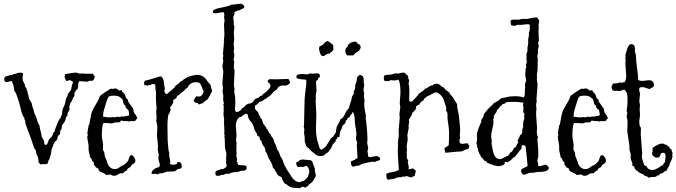

<svg xmlns="http://www.w3.org/2000/svg" viewBox="-20 -938 3642 1034"><path d="M43 -502 17.6 -496.1Q10.7 -496.1 7.8 -497.1Q2.9 -503.9 2.9 -511.2Q2.9 -518.6 6.3 -522.5Q9.8 -526.4 14.6 -527.8Q19.5 -529.3 24.9 -530.3Q30.3 -531.2 33.2 -533.2H39.1Q46.9 -533.2 52.7 -539.1H56.6Q60.5 -539.1 69.8 -543Q79.1 -546.9 88.9 -546.9Q98.6 -546.9 104.5 -543Q101.6 -522.5 101.6 -514.2Q101.6 -505.9 105 -500Q108.4 -494.1 111.3 -487.8Q114.3 -481.4 114.3 -477.5Q114.3 -473.6 115.7 -471.2Q117.2 -468.8 120.6 -464.4Q124 -460 124 -456.1Q124 -452.1 126 -448.2Q127.9 -444.3 128.4 -445.8Q128.9 -447.3 128.9 -441.4Q128.9 -433.6 132.8 -425.8L134.8 -412.1Q136.7 -404.3 142.6 -395.5Q148.4 -386.7 150.4 -382.8Q152.3 -378.9 151.9 -376Q151.4 -373 152.8 -369.1Q154.3 -365.2 156.2 -359.4Q158.2 -353.5 160.2 -348.1Q162.1 -342.8 163.6 -334.5Q165 -326.2 168.5 -320.8Q171.9 -315.4 175.3 -306.6Q178.7 -297.9 181.6 -285.2Q184.6 -272.5 193.4 -260.7Q193.4 -250 196.8 -239.3Q200.2 -228.5 202.1 -217.8L204.1 -203.1Q212.9 -184.6 215.8 -183.6Q217.8 -177.7 218.3 -167.5Q218.8 -157.2 229.5 -157.2Q231.4 -157.2 231.4 -159.2Q231.4 -161.1 231.4 -163.1Q236.3 -163.1 237.8 -169.9Q239.3 -176.8 241.7 -182.6Q244.1 -188.5 250.5 -193.8Q256.8 -199.2 260.7 -205.6Q264.6 -211.9 265.6 -218.3Q266.6 -224.6 273.4 -227.5V-230.5Q273.4 -234.4 285.2 -263.7Q297.9 -294.9 301.8 -298.8Q308.6 -302.7 307.6 -306.6Q306.6 -310.5 310.5 -314.9Q314.5 -319.3 314.9 -331.5Q315.4 -343.8 317.9 -351.1Q320.3 -358.4 324.2 -364.3Q330.1 -375 332.5 -392.1Q335 -409.2 340.8 -416Q346.7 -422.9 343.8 -430.7Q347.7 -431.6 348.6 -435.5Q349.6 -439.5 356.4 -445.8Q363.3 -452.1 365.2 -467.3Q367.2 -482.4 373 -493.2Q373 -499 368.2 -500.5Q363.3 -502 360.8 -504.4Q358.4 -506.8 356.4 -506.8L339.8 -502H336.9Q328.1 -515.6 328.1 -524.4Q328.1 -533.2 331.1 -539.1Q344.7 -541 361.3 -543.9Q377.9 -546.9 391.6 -546.9L411.1 -541L418.9 -543Q420.9 -543 420.9 -542Q420.9 -541 422.9 -541Q424.8 -541 424.8 -542Q424.8 -543 426.8 -543L437.5 -541H481.4Q482.4 -534.2 486.3 -532.2Q490.2 -530.3 490.2 -523.4Q490.2 -516.6 484.4 -509.3Q478.5 -502 470.7 -502L464.8 -503.9Q461.9 -503.9 457.5 -501Q453.1 -498 445.3 -498L411.1 -501H408.2Q400.4 -493.2 401.4 -482.9Q402.3 -472.7 399.9 -467.3Q397.5 -461.9 398.4 -460.4Q399.4 -459 394 -455.6Q388.7 -452.1 387.2 -449.7Q385.7 -447.3 386.2 -446.8Q386.7 -446.3 386.7 -444.3V-443.4L382.8 -441.4Q380.9 -435.5 380.9 -431.6V-421.9Q374 -413.1 370.1 -401.9Q366.2 -390.6 358.4 -382.8Q358.4 -377 352.5 -362.3Q354.5 -356.4 354.5 -349.6Q354.5 -342.8 348.1 -335.9Q341.8 -329.1 343.8 -316.4Q335.9 -309.6 334 -299.8Q332 -290 328.6 -283.7Q325.2 -277.3 320.8 -272.5Q316.4 -267.6 314.5 -262.2Q312.5 -256.8 312.5 -251.5Q312.5 -246.1 310.5 -241.2L305.7 -236.3Q303.7 -231.4 303.7 -226.6V-215.8Q290 -206.1 290 -199.2Q290 -192.4 287.6 -187Q285.2 -181.6 278.8 -177.7Q272.5 -173.8 272.5 -166Q265.6 -159.2 266.1 -155.8Q266.6 -152.3 265.1 -149.9Q263.7 -147.5 259.8 -139.6Q256.8 -128.9 255.9 -119.6Q254.9 -110.4 252.4 -102.1Q250 -93.8 248.5 -90.3Q247.1 -86.9 247.1 -81.1L246.1 -80.1L243.2 -78.1Q240.2 -73.2 239.7 -67.4Q239.3 -61.5 235.4 -56.6Q226.6 -52.7 216.3 -53.7Q206.1 -54.7 197.3 -52.7Q193.4 -58.6 187.5 -63.5V-68.4Q187.5 -85 180.7 -99.1Q173.8 -113.3 171.9 -129.9Q169.9 -135.7 167 -136.7Q164.1 -137.7 157.2 -161.1Q150.4 -184.6 131.8 -231.4Q113.3 -278.3 116.2 -283.2V-287.1Q116.2 -289.1 112.3 -291Q111.3 -294.9 111.8 -297.9Q112.3 -300.8 110.4 -304.7Q100.6 -312.5 91.8 -351.1Q83 -389.6 80.1 -395.5Q77.1 -401.4 71.8 -419.9Q66.4 -438.5 55.7 -451.2Q56.6 -453.1 56.6 -457Q56.6 -460.9 51.8 -480.5Q45.9 -496.1 43 -502Z M669.9 -391.6 698.2 -351.6V-349.6Q698.2 -335 706.5 -325.2Q714.8 -315.4 719.7 -301.8Q716.8 -297.9 713.9 -294.9Q710.9 -292 709 -287.1Q702.1 -285.2 699.2 -285.2L683.6 -286.1Q677.7 -286.1 673.8 -283.2Q668.9 -286.1 662.1 -286.1H650.4Q640.6 -286.1 633.8 -289.1Q629.9 -288.1 627.9 -283.2Q626 -278.3 614.3 -278.8Q602.5 -279.3 597.2 -277.8Q591.8 -276.4 588.9 -274.9Q585.9 -273.4 580.1 -273.4L560.5 -275.4H537.1Q528.3 -261.7 528.3 -203.1L535.2 -160.2L534.2 -139.6Q534.2 -128.9 536.1 -127Q543 -118.2 543 -107.9Q543 -97.7 548.3 -86.9Q553.7 -76.2 555.2 -69.8Q556.6 -63.5 560.5 -53.7Q564.5 -43.9 574.7 -35.6Q585 -27.3 598.1 -27.3Q611.3 -27.3 620.6 -34.7Q629.9 -42 635.3 -44.9Q640.6 -47.9 641.6 -47.4Q642.6 -46.9 646 -48.8Q649.4 -50.8 657.7 -58.6Q666 -66.4 668 -69.3Q669.9 -72.3 671.9 -77.6Q673.8 -83 677.2 -92.8Q680.7 -102.5 687.5 -102.5Q694.3 -102.5 701.7 -92.3Q709 -82 709 -71.8Q709 -61.5 697.8 -55.7Q686.5 -49.8 683.6 -39.1Q668 -32.2 665.5 -25.9Q663.1 -19.5 660.6 -18.1Q658.2 -16.6 657.2 -17.1Q656.2 -17.6 654.3 -17.6Q652.3 -17.6 652.3 -13.7Q646.5 -9.8 640.6 -3.9Q628.9 -7.8 617.2 0.5Q605.5 8.8 594.7 8.8Q584 8.8 575.2 1Q570.3 2.9 564.5 2.9Q558.6 2.9 552.7 4.9Q544.9 -2.9 535.2 -6.8Q525.4 -10.7 515.6 -15.6Q513.7 -21.5 511.2 -22Q508.8 -22.5 510.7 -29.3Q506.8 -31.2 503.4 -33.2Q500 -35.2 496.1 -37.1Q493.2 -43.9 485.4 -51.8V-64.5Q477.5 -67.4 475.1 -76.7Q472.7 -85.9 464.8 -90.8Q463.9 -102.5 460.4 -113.8Q457 -125 457 -136.7V-154.3L450.2 -195.3V-203.1L453.1 -211.9L450.2 -220.7L457 -261.7L460.9 -267.6Q465.8 -293 469.2 -313.5Q472.7 -334 482.9 -353Q493.2 -372.1 503.9 -389.2Q514.6 -406.2 517.6 -420.9Q546.9 -444.3 577.1 -460.9Q582 -459 585 -459L600.6 -461.9Q609.4 -461.9 621.1 -450.2L631.8 -452.1H635.7Q637.7 -449.2 638.2 -445.3Q638.7 -441.4 642.6 -440.4Q653.3 -431.6 655.8 -419.4Q658.2 -407.2 669.9 -400.4ZM642.6 -309.6 675.8 -316.4V-320.3Q675.8 -326.2 674.3 -332Q672.9 -337.9 671.9 -343.8Q666 -350.6 660.6 -354.5Q655.3 -358.4 656.2 -369.1Q647.5 -372.1 645 -381.8Q642.6 -391.6 640.6 -400.4Q638.7 -400.4 638.7 -404.3Q631.8 -409.2 628.9 -412.1Q618.2 -422.9 595.2 -422.9Q572.3 -422.9 565.9 -417.5Q559.6 -412.1 552.7 -388.2Q545.9 -364.3 540.5 -348.1Q535.2 -332 535.2 -315.4V-309.6L566.4 -305.7L588.9 -307.6L596.7 -305.7L612.3 -309.6L626 -307.6L633.8 -311.5Z M868.2 -461.9 865.2 -447.3Q865.2 -436.5 877 -430.7Q879.9 -431.6 886.7 -438Q893.6 -444.3 908.2 -456.5Q922.9 -468.8 924.8 -475.6Q932.6 -480.5 943.4 -489.7Q954.1 -499 956.1 -502H960Q978.5 -520.5 1005.4 -527.8Q1032.2 -535.2 1041 -535.2Q1069.3 -535.2 1087.9 -513.7Q1091.8 -507.8 1096.2 -501.5Q1100.6 -495.1 1108.4 -487.3Q1114.3 -483.4 1116.7 -469.2Q1119.1 -455.1 1123 -449.2Q1121.1 -445.3 1117.7 -438Q1114.3 -430.7 1109.9 -423.3Q1105.5 -416 1102.1 -409.7Q1098.6 -403.3 1096.2 -401.4Q1093.8 -399.4 1085 -394Q1076.2 -388.7 1073.2 -382.8Q1072.3 -381.8 1064 -379.9Q1055.7 -377.9 1053.7 -376H1051.8Q1048.8 -375 1048.3 -377.9Q1047.9 -380.9 1045.9 -382.8H1042Q1034.2 -382.8 1031.2 -386.7L1022.5 -394.5Q1028.3 -410.2 1038.1 -419.9Q1045.9 -418 1052.7 -418Q1068.4 -418 1077.1 -445.3Q1071.3 -455.1 1068.8 -463.9Q1066.4 -472.7 1060.5 -483.9Q1054.7 -495.1 1035.6 -495.1Q1016.6 -495.1 1004.9 -485.8Q993.2 -476.6 990.2 -465.8Q981.4 -461.9 974.6 -453.6Q967.8 -445.3 957 -438.5Q946.3 -431.6 946.3 -430.2Q946.3 -428.7 945.8 -427.7Q945.3 -426.8 942.9 -425.8Q940.4 -424.8 934.6 -421.9Q932.6 -418.9 931.6 -415.5Q930.7 -412.1 928.7 -408.2Q923.8 -407.2 920.4 -403.8Q917 -400.4 912.1 -399.4L913.1 -390.6Q913.1 -377.9 895.5 -360.4L899.4 -347.7V-346.7Q895.5 -340.8 894 -333Q892.6 -325.2 886.7 -320.3Q881.8 -295.9 881.8 -263.7L882.8 -186.5Q882.8 -181.6 883.8 -171.4Q884.8 -161.1 886.2 -141.6Q887.7 -122.1 891.6 -115.2L890.6 -111.3Q891.6 -109.4 891.6 -100.1Q891.6 -90.8 895 -80.6Q898.4 -70.3 895.5 -58.6Q898.4 -50.8 911.1 -50.8Q923.8 -50.8 928.7 -54.7H929.7Q933.6 -54.7 933.1 -57.6Q932.6 -60.5 934.6 -63.5Q938.5 -65.4 944.8 -65.4Q951.2 -65.4 955.1 -57.6Q959 -49.8 959 -43.5Q959 -37.1 958 -34.2Q949.2 -27.3 938.5 -28.3Q935.5 -26.4 932.1 -22.9Q928.7 -19.5 922.9 -16.6Q917 -13.7 899.4 -14.2Q881.8 -14.6 874.5 -12.2Q867.2 -9.8 865.7 -8.8Q864.3 -7.8 858.9 -6.3Q853.5 -4.9 844.7 -4.9Q835.9 -4.9 829.1 1H827.1Q824.2 1 823.2 -0.5Q822.3 -2 820.3 -2.9Q810.5 -1 804.7 -1Q798.8 -1 795.9 -2.9Q797.9 -29.3 836.9 -38.1Q836.9 -43 840.8 -43.9V-45.9Q840.8 -56.6 836.9 -67.4Q833 -78.1 833 -89.8L835 -102.5L829.1 -133.8L831.1 -151.4L825.2 -208L827.1 -248Q827.1 -253.9 827.1 -259.8L821.3 -287.1L823.2 -303.7L821.3 -335L823.2 -358.4L820.3 -392.6Q819.3 -404.3 819.8 -416Q820.3 -427.7 820.3 -439.5L817.4 -458Q817.4 -469.7 815.4 -485.4Q809.6 -483.4 802.2 -484.9Q794.9 -486.3 791 -478.5Q787.1 -481.4 786.1 -481.4L771.5 -475.6Q770.5 -480.5 766.1 -479.5Q761.7 -478.5 758.8 -478.5H757.8Q755.9 -487.3 755.9 -490.2Q755.9 -505.9 771.5 -505.9L783.2 -508.8Q814.5 -517.6 828.6 -522.5Q842.8 -527.3 846.7 -526.4Q850.6 -525.4 854.5 -519.5Q858.4 -513.7 860.4 -506.8Q862.3 -500 862.8 -492.7Q863.3 -485.4 864.3 -478.5Z M1164.1 -23.4Q1168.9 -28.3 1169.9 -28.3L1176.8 -26.4Q1181.6 -26.4 1188 -31.2Q1194.3 -36.1 1199.2 -39.1L1200.2 -50.8L1196.3 -66.4Q1196.3 -69.3 1197.3 -70.3Q1199.2 -70.3 1199.2 -72.3L1197.3 -81.1L1199.2 -108.4Q1199.2 -111.3 1198.2 -114.7Q1197.3 -118.2 1193.8 -132.3Q1190.4 -146.5 1190.4 -189.5L1188.5 -203.1L1190.4 -209L1187.5 -214.8L1188.5 -231.4L1186.5 -278.3Q1185.5 -280.3 1185.5 -284.2L1187.5 -290L1183.6 -321.3L1184.6 -339.8V-369.1L1182.6 -375V-377Q1185.5 -377.9 1185.5 -381.8L1181.6 -401.4L1182.6 -422.9L1178.7 -445.3L1180.7 -464.8L1177.7 -490.2L1182.6 -552.7L1177.7 -583L1182.6 -611.3L1179.7 -625L1182.6 -636.7L1180.7 -648.4L1185.5 -700.2L1184.6 -706.1Q1184.6 -710 1188.5 -710.9Q1185.5 -713.9 1185.5 -719.7L1188.5 -749L1186.5 -806.6L1189.5 -830.1L1186.5 -843.8L1188.5 -859.4L1185.5 -871.1L1177.7 -872.1L1141.6 -866.2Q1131.8 -866.2 1127 -870.1Q1126 -872.1 1126 -875Q1126 -888.7 1169.9 -896.5Q1186.5 -900.4 1203.1 -903.8Q1219.7 -907.2 1226.6 -914.1Q1229.5 -913.1 1236.3 -913.1L1273.4 -918Q1280.3 -918 1283.2 -917Q1285.2 -914.1 1290.5 -910.6Q1295.9 -907.2 1295.9 -902.8Q1295.9 -898.4 1293 -895.5Q1290 -892.6 1286.6 -891.1Q1283.2 -889.6 1278.8 -888.2Q1274.4 -886.7 1272.5 -882.8H1270.5Q1261.7 -882.8 1255.9 -879.4Q1250 -876 1242.2 -873L1243.2 -869.1Q1243.2 -861.3 1239.7 -855Q1236.3 -848.6 1236.3 -841.8Q1236.3 -835 1239.3 -820.3L1238.3 -806.6L1242.2 -793.9L1239.3 -761.7L1241.2 -723.6L1238.3 -700.2L1241.2 -676.8L1238.3 -661.1L1242.2 -641.6Q1242.2 -630.9 1237.3 -618.2Q1241.2 -611.3 1241.2 -602.5L1239.3 -583Q1241.2 -579.1 1241.2 -577.1L1238.3 -571.3Q1239.3 -568.4 1241.2 -566.4Q1243.2 -564.5 1243.2 -552.7L1240.2 -494.1L1241.2 -489.3L1239.3 -483.4L1243.2 -456.1L1241.2 -444.3L1245.1 -422.9Q1247.1 -411.1 1247.1 -398.4V-375L1245.1 -351.6Q1245.1 -338.9 1253.9 -334Q1277.3 -338.9 1284.2 -355.5Q1293 -358.4 1297.9 -365.2Q1308.6 -378.9 1323.2 -380.4Q1337.9 -381.8 1346.2 -395Q1354.5 -408.2 1363.3 -409.2Q1372.1 -410.2 1375.5 -414.6Q1378.9 -418.9 1381.3 -420.9Q1383.8 -422.9 1385.7 -421.9Q1387.7 -420.9 1389.6 -422.4Q1391.6 -423.8 1391.6 -425.3Q1391.6 -426.8 1395.5 -429.7Q1436.5 -459 1436.5 -476.6Q1436.5 -486.3 1429.2 -490.2Q1421.9 -494.1 1421.9 -501Q1421.9 -511.7 1439.5 -511.7L1461.9 -510.7L1524.4 -512.7H1533.2Q1542 -501 1542 -494.6Q1542 -488.3 1534.2 -484.4Q1522.5 -476.6 1517.1 -477.1Q1511.7 -477.5 1501 -477.5Q1480.5 -477.5 1470.7 -456.1Q1451.2 -444.3 1447.8 -437.5Q1444.3 -430.7 1439.9 -428.7Q1435.5 -426.8 1435.5 -421.9Q1427.7 -419.9 1419.4 -412.1Q1411.1 -404.3 1406.2 -404.3Q1389.6 -390.6 1376 -388.7Q1369.1 -377 1353.5 -369.1L1352.5 -362.3Q1352.5 -349.6 1359.4 -344.2Q1366.2 -338.9 1371.1 -331.1Q1374 -315.4 1381.8 -310.5L1380.9 -308.6Q1380.9 -303.7 1385.3 -300.3Q1389.6 -296.9 1391.6 -292.5Q1393.6 -288.1 1394 -284.2Q1394.5 -280.3 1397 -274.4Q1399.4 -268.6 1404.3 -263.2Q1409.2 -257.8 1411.6 -253.9Q1414.1 -250 1413.6 -249Q1413.1 -248 1414.1 -246.1L1418 -244.1Q1422.9 -236.3 1426.8 -227.5Q1430.7 -218.8 1438.5 -213.9Q1438.5 -206.1 1444.3 -200.2Q1450.2 -194.3 1452.6 -188Q1455.1 -181.6 1456.1 -177.2Q1457 -172.9 1458 -169.9Q1463.9 -162.1 1468.3 -148.4Q1472.7 -134.8 1472.7 -132.8Q1480.5 -125 1483.4 -115.2Q1490.2 -91.8 1496.1 -87.9Q1502 -79.1 1512.7 -45.9L1515.6 -43.9Q1517.6 -40 1519 -35.6Q1520.5 -31.2 1525.4 -24.4Q1530.3 -17.6 1537.6 -5.9Q1544.9 5.9 1552.7 17.6Q1570.3 43 1595.7 43Q1600.6 43 1602.1 40Q1603.5 37.1 1610.4 37.1Q1617.2 37.1 1626 27.3Q1634.8 17.6 1637.7 14.6Q1645.5 -4.9 1645.5 -16.6Q1645.5 -28.3 1633.8 -43Q1632.8 -43.9 1628.9 -43.9Q1625 -43.9 1621.1 -42Q1617.2 -40 1612.8 -39.1Q1608.4 -38.1 1605.5 -39.1Q1602.5 -40 1599.6 -40L1589.8 -38.1Q1582 -38.1 1578.6 -45.4Q1575.2 -52.7 1575.2 -58.6Q1575.2 -64.5 1576.7 -64.9Q1578.1 -65.4 1583 -65.4Q1596.7 -79.1 1609.4 -79.1L1639.6 -76.2Q1659.2 -76.2 1662.1 -66.9Q1665 -57.6 1668.5 -48.8Q1671.9 -40 1672.9 -37.1Q1675.8 -33.2 1675.8 -28.3V-18.6L1680.7 6.8Q1680.7 10.7 1677.2 16.6Q1673.8 22.5 1668.9 31.2Q1664.1 40 1659.7 43.9Q1655.3 47.9 1642.6 56.6Q1640.6 63.5 1635.3 65.4Q1629.9 67.4 1625 72.3H1623L1612.3 67.4Q1605.5 67.4 1602.1 70.8Q1598.6 74.2 1593.8 76.2Q1588.9 74.2 1584 74.2Q1579.1 74.2 1574.2 74.2L1553.7 72.3Q1548.8 72.3 1538.6 66.4Q1528.3 60.5 1525.9 57.1Q1523.4 53.7 1521.5 53.7Q1510.7 53.7 1500 26.4Q1498 21.5 1498 17.6Q1494.1 14.6 1490.2 13.2Q1486.3 11.7 1482.9 9.8Q1479.5 7.8 1477.1 4.4Q1474.6 1 1472.2 -1.5Q1469.7 -3.9 1469.2 -7.3Q1468.8 -10.7 1466.8 -13.2Q1464.8 -15.6 1462.4 -16.6Q1460 -17.6 1460 -19.5L1460.9 -24.4Q1459 -27.3 1450.2 -33.2Q1446.3 -54.7 1435.1 -71.8Q1423.8 -88.9 1421.4 -100.6Q1418.9 -112.3 1409.2 -123Q1409.2 -139.6 1400.4 -150.4Q1391.6 -161.1 1388.7 -175.8Q1384.8 -183.6 1379.9 -184.6V-186.5Q1379.9 -190.4 1378.4 -191.9Q1377 -193.4 1378.9 -198.2Q1376 -202.1 1371.6 -204.1Q1367.2 -206.1 1364.3 -210.9V-211.9Q1364.3 -219.7 1357.4 -228Q1350.6 -236.3 1346.7 -252.9Q1342.8 -269.5 1332 -281.7Q1321.3 -293.9 1318.4 -301.3Q1315.4 -308.6 1314.9 -315.4Q1314.5 -322.3 1308.6 -325.2H1305.7Q1298.8 -325.2 1292 -319.3Q1285.2 -313.5 1281.2 -310.5Q1277.3 -307.6 1269.5 -307.6Q1250 -290 1250 -261.7L1253.9 -206.1L1251 -185.5L1253.9 -167L1252.9 -121.1L1254.9 -111.3L1252 -102.5L1256.8 -80.1L1254.9 -70.3Q1254.9 -65.4 1259.8 -63.5Q1258.8 -60.5 1258.8 -58.6Q1258.8 -56.6 1260.3 -54.7Q1261.7 -52.7 1262.7 -50.8Q1268.6 -47.9 1286.1 -47.9Q1303.7 -47.9 1308.6 -41L1307.6 -27.3Q1296.9 -15.6 1280.3 -18.6Q1270.5 -15.6 1264.2 -13.2Q1257.8 -10.7 1243.7 -10.7Q1229.5 -10.7 1213.9 -2H1207Q1203.1 -2 1201.2 -3.9Q1192.4 -1 1187 2Q1181.6 4.9 1170.9 3.9Q1166 8.8 1156.2 8.8Q1146.5 8.8 1143.6 7.8Q1139.6 0 1139.6 -7.3Q1139.6 -14.6 1147.9 -19Q1156.2 -23.4 1164.1 -23.4Z M1963.9 -63.5 1939.5 -57.6Q1931.6 -57.6 1924.3 -52.7Q1917 -47.9 1913.1 -46.4Q1909.2 -44.9 1906.7 -45.4Q1904.3 -45.9 1902.3 -45.9L1886.7 -41H1880.9L1877.9 -42Q1874 -40 1874.5 -43Q1875 -45.9 1873.5 -48.8Q1872.1 -51.8 1871.1 -52.7Q1870.1 -53.7 1870.1 -58.6V-69.3Q1877 -70.3 1880.9 -73.7Q1884.8 -77.1 1892.6 -77.1Q1892.6 -83 1897.9 -83.5Q1903.3 -84 1905.3 -87.9L1901.4 -159.2L1903.3 -168.9Q1903.3 -174.8 1899.9 -180.7Q1896.5 -186.5 1896.5 -194.3L1899.4 -210.9Q1899.4 -224.6 1897 -237.8Q1894.5 -251 1892.6 -266.6Q1890.6 -282.2 1890.1 -299.8Q1889.6 -317.4 1881.8 -334H1879.9Q1877.9 -334 1877 -330.1Q1876 -326.2 1874 -324.2Q1866.2 -319.3 1865.2 -310.5Q1861.3 -308.6 1858.4 -305.7Q1855.5 -302.7 1850.6 -300.8V-298.8Q1851.6 -293.9 1848.1 -292Q1844.7 -290 1841.8 -288.1V-286.1Q1841.8 -275.4 1834.5 -270Q1827.1 -264.6 1824.2 -259.8Q1821.3 -254.9 1821.8 -252.4Q1822.3 -250 1821.3 -247.6Q1820.3 -245.1 1819.3 -244.1Q1808.6 -227.5 1808.6 -201.2L1795.9 -198.2Q1795.9 -190.4 1791 -187.5Q1786.1 -184.6 1788.1 -175.8Q1782.2 -173.8 1779.3 -168Q1776.4 -162.1 1770.5 -159.2V-156.2Q1770.5 -151.4 1767.6 -149.9Q1764.6 -148.4 1764.6 -143.6Q1764.6 -138.7 1758.8 -133.8Q1752.9 -128.9 1751.5 -125Q1750 -121.1 1748 -119.1L1736.3 -111.3Q1728.5 -105.5 1724.1 -101.6Q1719.7 -97.7 1705.6 -97.7Q1691.4 -97.7 1682.6 -104Q1673.8 -110.4 1668.5 -115.2Q1663.1 -120.1 1655.3 -125Q1650.4 -132.8 1640.6 -140.6Q1630.9 -148.4 1628.4 -152.8Q1626 -157.2 1626.5 -160.2Q1627 -163.1 1624 -167Q1621.1 -170.9 1621.1 -182.6V-198.2Q1617.2 -221.7 1617.2 -223.6L1619.1 -240.2L1615.2 -258.8L1617.2 -260.7L1619.1 -347.7Q1619.1 -404.3 1624.5 -444.8Q1629.9 -485.4 1629.9 -494.6Q1629.9 -503.9 1627.9 -508.8Q1615.2 -510.7 1602.1 -511.2Q1588.9 -511.7 1577.1 -517.6Q1576.2 -519.5 1576.2 -524.4Q1576.2 -541 1612.3 -539.1Q1621.1 -538.1 1626 -538.1H1634.8Q1638.7 -538.1 1643.6 -539.1L1647.5 -543L1665 -541L1686.5 -543Q1703.1 -543 1703.1 -528.3Q1703.1 -520.5 1692.4 -517.6Q1693.4 -516.6 1693.4 -512.7Q1693.4 -508.8 1687.5 -505.4Q1681.6 -502 1681.6 -499L1684.6 -450.2L1679.7 -420.9L1681.6 -409.2L1679.7 -392.6L1683.6 -324.2L1681.6 -244.1Q1681.6 -198.2 1696.3 -157.2Q1698.2 -150.4 1700.2 -143.1Q1702.1 -135.7 1709 -131.8Q1727.5 -139.6 1736.3 -151.9Q1745.1 -164.1 1749.5 -172.4Q1753.9 -180.7 1758.3 -187Q1762.7 -193.4 1766.1 -195.8Q1769.5 -198.2 1773.4 -202.1Q1777.3 -206.1 1780.3 -211.9Q1783.2 -217.8 1788.1 -222.7Q1790 -232.4 1791 -242.7Q1792 -252.9 1794.9 -257.8Q1812.5 -287.1 1812.5 -294.9Q1826.2 -300.8 1834 -316.4Q1847.7 -347.7 1859.4 -355.5Q1861.3 -370.1 1867.7 -385.7Q1874 -401.4 1874 -409.7Q1874 -418 1885.7 -433.6Q1884.8 -434.6 1884.8 -440.9Q1884.8 -447.3 1888.7 -453.1Q1892.6 -459 1892.6 -470.2Q1892.6 -481.4 1895 -485.8Q1897.5 -490.2 1899.4 -497.1Q1901.4 -503.9 1901.4 -508.8Q1901.4 -513.7 1902.3 -517.6Q1902.3 -525.4 1918 -535.2Q1936.5 -530.3 1938 -517.1Q1939.5 -503.9 1939.5 -489.3L1941.4 -480.5L1937.5 -455.1L1941.4 -431.6L1939.5 -421.9L1943.4 -394.5L1941.4 -381.8Q1941.4 -365.2 1944.8 -343.8Q1948.2 -322.3 1949.7 -317.9Q1951.2 -313.5 1951.2 -310.5Q1951.2 -307.6 1949.2 -306.6Q1959 -230.5 1959 -181.6L1957 -170.9L1962.9 -139.6L1959 -126L1962.9 -95.7Q1966.8 -91.8 1973.6 -91.8L2006.8 -97.7Q2011.7 -97.7 2019.5 -93.3Q2027.3 -88.9 2027.3 -82Q2027.3 -75.2 2018.6 -73.2Q2009.8 -71.3 2006.3 -69.8Q2002.9 -68.4 2001.5 -66.9Q2000 -65.4 1998 -65.4L1986.3 -67.4ZM1849.6 -639.6Q1839.8 -651.4 1839.8 -660.2Q1839.8 -668.9 1841.8 -674.8V-675.8Q1841.8 -678.7 1844.7 -680.7Q1851.6 -683.6 1851.6 -687.5Q1851.6 -691.4 1853.5 -693.4Q1856.4 -701.2 1868.7 -707.5Q1880.9 -713.9 1890.1 -713.9Q1899.4 -713.9 1901.9 -709.5Q1904.3 -705.1 1908.7 -701.2Q1913.1 -697.3 1915.5 -698.2Q1918 -699.2 1920.4 -691.4Q1922.9 -683.6 1922.9 -682.1Q1922.9 -680.7 1919.4 -674.3Q1916 -668 1914.1 -665.5Q1912.1 -663.1 1906.7 -660.2Q1901.4 -657.2 1897 -654.3Q1892.6 -651.4 1889.2 -646.5Q1885.7 -641.6 1880.9 -639.6ZM1774.4 -695.3 1775.4 -674.8Q1775.4 -667 1770.5 -663.6Q1765.6 -660.2 1763.7 -657.7Q1761.7 -655.3 1759.3 -653.8Q1756.8 -652.3 1755.9 -649.4H1752.9Q1745.1 -650.4 1734.9 -643.1Q1724.6 -635.7 1719.7 -635.7Q1709 -635.7 1704.1 -651.4Q1698.2 -666 1698.2 -674.8Q1698.2 -683.6 1702.1 -689.5Q1715.8 -692.4 1723.1 -702.1Q1730.5 -711.9 1742.2 -716.8Q1752.9 -713.9 1759.8 -707.5Q1766.6 -701.2 1774.4 -695.3Z M2507.8 -150.4 2502 -135.7Q2490.2 -134.8 2466.8 -123Q2445.3 -121.1 2423.3 -119.6Q2401.4 -118.2 2378.9 -115.2L2373 -137.7Q2374 -141.6 2384.3 -147.5Q2394.5 -153.3 2396.5 -155.3Q2398.4 -186.5 2398.4 -214.4Q2398.4 -242.2 2395.5 -260.7Q2392.6 -279.3 2391.1 -289.6Q2389.6 -299.8 2390.1 -317.4Q2390.6 -335 2380.9 -342.8L2383.8 -353.5Q2383.8 -356.4 2381.3 -363.8Q2378.9 -371.1 2374 -387.7Q2369.1 -404.3 2363.3 -414.1Q2357.4 -423.8 2346.2 -432.1Q2335 -440.4 2327.6 -440.4Q2320.3 -440.4 2306.2 -432.1Q2292 -423.8 2283.7 -420.4Q2275.4 -417 2275.4 -415.5Q2275.4 -414.1 2273.9 -412.6Q2272.5 -411.1 2271 -411.6Q2269.5 -412.1 2267.1 -409.7Q2264.6 -407.2 2262.7 -402.3Q2260.7 -397.5 2258.8 -395.5Q2256.8 -393.6 2255.4 -394Q2253.9 -394.5 2252 -392.6Q2250 -390.6 2246.6 -387.7Q2243.2 -384.8 2241.2 -381.8Q2241.2 -375 2238.3 -375Q2235.4 -375 2232.4 -373.5Q2229.5 -372.1 2227.1 -369.6Q2224.6 -367.2 2220.7 -365.2V-361.3Q2220.7 -357.4 2218.8 -348.6Q2212.9 -344.7 2210 -339.4Q2207 -334 2201.2 -332Q2199.2 -319.3 2192.9 -311Q2186.5 -302.7 2181.6 -292Q2183.6 -289.1 2183.6 -282.2L2179.7 -256.8L2181.6 -251L2173.8 -210L2175.8 -188.5L2169.9 -148.4L2171.9 -131.8L2169.9 -113.3L2171.9 -107.4L2169.9 -99.6V-97.7Q2172.9 -96.7 2171.9 -96.2Q2170.9 -95.7 2170.9 -89.4Q2170.9 -83 2178.7 -75.2Q2175.8 -69.3 2175.8 -67.4L2181.6 -37.1Q2181.6 -30.3 2179.7 -27.3Q2181.6 -26.4 2183.6 -26.4L2203.1 -31.2Q2210.9 -28.3 2218.8 -18.6V-13.7Q2218.8 -4.9 2213.9 -2Q2215.8 0 2215.8 2Q2215.8 3.9 2213.9 5.9Q2211.9 7.8 2211.9 11.7L2210 10.7Q2205.1 10.7 2201.7 14.2Q2198.2 17.6 2194.8 17.6Q2191.4 17.6 2181.2 14.2Q2170.9 10.7 2169.9 9.8Q2162.1 13.7 2155.8 13.7Q2149.4 13.7 2149.4 12.2Q2149.4 10.7 2147.5 11.7L2145.5 15.6Q2140.6 17.6 2135.7 16.6Q2130.9 15.6 2127.4 16.6Q2124 17.6 2124 18.6Q2124 19.5 2123 18.6Q2122.1 17.6 2118.7 17.6Q2115.2 17.6 2111.3 21.5Q2107.4 25.4 2094.7 25.4L2074.2 29.3Q2067.4 29.3 2064.5 27.3Q2060.5 18.6 2060.5 5.9V-2Q2076.2 -9.8 2094.2 -11.7Q2112.3 -13.7 2127.9 -23.4Q2122.1 -102.5 2122.1 -129.9L2124 -159.2Q2124 -161.1 2123 -161.1Q2122.1 -161.1 2122.1 -163.1L2124 -172.9V-182.6Q2124 -183.6 2127.9 -207L2127 -238.3L2132.8 -304.7L2130.9 -322.3L2135.7 -359.4L2132.8 -381.8L2136.7 -438.5Q2136.7 -491.2 2126 -508.8H2123L2110.4 -504.9H2093.8L2083 -506.8Q2081.1 -506.8 2080.6 -505.4Q2080.1 -503.9 2077.6 -502.4Q2075.2 -501 2070.3 -501.5Q2065.4 -502 2061 -502Q2056.6 -502 2053.7 -501Q2046.9 -506.8 2046.9 -514.6Q2046.9 -522.5 2048.8 -530.3Q2057.6 -535.2 2068.8 -535.2Q2080.1 -535.2 2088.4 -537.1Q2096.7 -539.1 2102.1 -541Q2107.4 -543 2114.7 -543Q2122.1 -543 2126 -541Q2133.8 -546.9 2158.2 -546.9Q2162.1 -542 2170.4 -535.6Q2178.7 -529.3 2178.7 -524.4L2177.7 -516.6Q2182.6 -510.7 2182.6 -506.8V-501Q2182.6 -490.2 2179.7 -487.3Q2184.6 -480.5 2184.6 -447.3L2183.6 -403.3Q2183.6 -393.6 2187.5 -389.6Q2190.4 -391.6 2194.3 -391.1Q2198.2 -390.6 2201.2 -392.6Q2207 -400.4 2219.7 -413.1Q2232.4 -425.8 2235.4 -433.6Q2261.7 -450.2 2266.1 -456.1Q2270.5 -461.9 2272.5 -462.9L2276.4 -461.9Q2278.3 -461.9 2281.7 -465.3Q2285.2 -468.8 2288.1 -470.2Q2291 -471.7 2294.4 -473.6Q2297.9 -475.6 2301.3 -477.1Q2304.7 -478.5 2307.6 -478Q2310.5 -477.5 2312.5 -479.5Q2314.5 -481.4 2315.4 -483.4Q2316.4 -485.4 2318.4 -486.3L2322.3 -485.4L2333 -487.3Q2341.8 -487.3 2351.6 -478Q2361.3 -468.8 2371.1 -465.8Q2376 -457 2384.3 -451.2Q2392.6 -445.3 2400.4 -439.5Q2402.3 -431.6 2407.7 -426.8Q2413.1 -421.9 2418.5 -414.6Q2423.8 -407.2 2429.2 -397Q2434.6 -386.7 2441.4 -377.9Q2441.4 -360.4 2445.8 -342.8Q2450.2 -325.2 2452.1 -306.6Q2454.1 -288.1 2456.1 -269.5Q2458 -251 2458 -232.4L2456.1 -207L2458 -197.3L2454.1 -181.6L2456.1 -168.9Q2461.9 -163.1 2470.7 -163.1L2498 -167Q2500 -161.1 2503.9 -158.2Q2507.8 -155.3 2507.8 -150.4Z M2888.7 -43 2917 -51.8Q2935.5 -43.9 2935.5 -33.2Q2935.5 -11.7 2876 -11.7Q2871.1 -11.7 2865.2 -10.3Q2859.4 -8.8 2853 -7.8Q2846.7 -6.8 2840.3 -7.3Q2834 -7.8 2828.6 -6.3Q2823.2 -4.9 2815.4 -1Q2807.6 2.9 2801.8 2.9Q2795.9 2.9 2791 -3.9Q2786.1 -10.7 2786.1 -17.6Q2786.1 -24.4 2790.5 -27.3Q2794.9 -30.3 2800.3 -33.2Q2805.7 -36.1 2812 -38.6Q2818.4 -41 2821.3 -44.9Q2819.3 -71.3 2816.4 -97.7Q2813.5 -124 2810.5 -150.4Q2805.7 -155.3 2801.8 -155.3Q2797.9 -155.3 2792 -156.2Q2788.1 -151.4 2788.1 -136.7Q2784.2 -133.8 2778.3 -126Q2772.5 -118.2 2760.3 -102.5Q2748 -86.9 2742.2 -88.9Q2739.3 -81.1 2727.1 -72.8Q2714.8 -64.5 2711.9 -64.5L2700.2 -66.4Q2697.3 -66.4 2698.2 -61.5Q2699.2 -56.6 2697.3 -54.7Q2692.4 -52.7 2690.4 -48.8L2668.9 -43Q2645.5 -43 2606.4 -60.5Q2602.5 -61.5 2599.6 -66.9Q2596.7 -72.3 2591.8 -72.3H2587.9Q2583 -83 2575.2 -88.4Q2567.4 -93.8 2565.4 -108.4Q2559.6 -108.4 2560.1 -112.8Q2560.5 -117.2 2558.6 -120.1L2555.7 -122.1Q2554.7 -125 2554.7 -131.3Q2554.7 -137.7 2553.7 -140.6L2549.8 -142.6Q2548.8 -144.5 2549.3 -147.9Q2549.8 -151.4 2549.8 -153.3L2545.9 -165L2549.8 -189.5L2547.9 -209Q2547.9 -222.7 2558.1 -249.5Q2568.4 -276.4 2571.3 -279.3Q2570.3 -293.9 2577.6 -301.3Q2585 -308.6 2585.9 -323.2Q2591.8 -330.1 2596.7 -336.9Q2601.6 -343.8 2608.9 -351.6Q2616.2 -359.4 2625 -367.2Q2633.8 -375 2641.6 -384.8Q2647.5 -384.8 2663.6 -396.5Q2679.7 -408.2 2681.6 -410.2Q2692.4 -410.2 2710 -415Q2727.5 -419.9 2753.9 -419.9Q2780.3 -419.9 2800.8 -413.1Q2806.6 -423.8 2806.6 -435.5V-458L2808.6 -468.8L2806.6 -481.4L2813.5 -506.8L2808.6 -533.2L2810.5 -564.5Q2810.5 -572.3 2815.4 -577.1Q2812.5 -581.1 2812.5 -586.9Q2812.5 -592.8 2814.9 -597.2Q2817.4 -601.6 2817.4 -603.5L2815.4 -615.2V-640.6Q2815.4 -649.4 2817.4 -653.8Q2819.3 -658.2 2821.3 -665L2820.3 -679.7L2824.2 -700.2Q2825.2 -705.1 2824.7 -710.9Q2824.2 -716.8 2824.2 -722.7Q2824.2 -728.5 2825.7 -734.4Q2827.1 -740.2 2828.1 -744.6Q2829.1 -749 2828.6 -752.4Q2828.1 -755.9 2828.1 -760.3Q2828.1 -764.6 2829.6 -766.1Q2831.1 -767.6 2832.5 -774.4Q2834 -781.2 2833 -789.1Q2832 -796.9 2834 -804.7Q2826.2 -807.6 2819.3 -807.6L2781.2 -803.7L2768.6 -804.7Q2763.7 -804.7 2759.8 -801.8Q2755.9 -798.8 2749 -798.8L2732.4 -802.7L2729.5 -823.2L2730.5 -828.1Q2738.3 -833 2748.5 -832.5Q2758.8 -832 2766.6 -832Q2774.4 -832 2779.8 -833.5Q2785.2 -835 2791 -835.9Q2796.9 -836.9 2800.3 -836.4Q2803.7 -835.9 2813.5 -835.9Q2823.2 -835.9 2836.9 -839.8Q2850.6 -843.8 2866.2 -843.8H2872.1Q2877 -836.9 2880.4 -833.5Q2883.8 -830.1 2883.8 -820.3L2879.9 -802.7L2881.8 -793.9L2879.9 -772.5L2881.8 -726.6Q2881.8 -713.9 2877.9 -705.1Q2879.9 -701.2 2879.9 -697.3Q2879.9 -693.4 2881.8 -688.5Q2876 -670.9 2876 -663.1L2877.9 -657.2L2874 -636.7L2876 -619.1L2875 -560.5L2871.1 -533.2L2872.1 -521.5L2871.1 -508.8L2875 -481.4L2869.1 -402.3Q2869.1 -397.5 2871.1 -393.6Q2867.2 -381.8 2867.2 -378.9V-371.1Q2867.2 -366.2 2868.2 -360.4L2869.1 -347.7L2867.2 -336.9Q2867.2 -312.5 2869.1 -291L2872.1 -252L2871.1 -225.6Q2871.1 -210.9 2877.9 -198.2Q2874 -190.4 2874 -189.5V-186.5Q2878.9 -137.7 2878.9 -120.1V-97.7Q2878.9 -93.8 2877.9 -88.9L2874 -76.2Q2874 -68.4 2877 -60.5Q2879.9 -52.7 2877.9 -44.9Q2883.8 -43 2888.7 -43ZM2803.7 -300.8 2802.7 -311.5Q2802.7 -317.4 2804.7 -323.2Q2803.7 -328.1 2800.8 -330.1Q2797.9 -332 2797.9 -336.9L2798.8 -360.4Q2798.8 -366.2 2795.9 -371.1Q2798.8 -377 2798.8 -380.9L2797.9 -384.8Q2776.4 -389.6 2744.6 -389.6Q2712.9 -389.6 2708 -387.7Q2703.1 -385.7 2701.7 -383.8Q2700.2 -381.8 2698.2 -380.4Q2696.3 -378.9 2693.4 -378.9Q2690.4 -378.9 2687 -377Q2683.6 -375 2680.7 -370.6Q2677.7 -366.2 2672.9 -365.2Q2668.9 -360.4 2666.5 -355Q2664.1 -349.6 2657.2 -347.7Q2656.2 -336.9 2649.4 -329.1Q2642.6 -321.3 2640.6 -315.4Q2638.7 -309.6 2639.2 -307.1Q2639.6 -304.7 2639.6 -302.7L2635.7 -293L2637.7 -287.1Q2637.7 -265.6 2631.3 -244.1Q2625 -222.7 2625 -200.2L2628.9 -177.7L2627 -166Q2627 -161.1 2628.4 -156.7Q2629.9 -152.3 2630.9 -144.5Q2634.8 -118.2 2640.6 -105.5Q2650.4 -81.1 2671.9 -81.1H2674.8Q2681.6 -82 2689.5 -86.9Q2697.3 -91.8 2707 -95.7Q2716.8 -99.6 2718.8 -101.6Q2721.7 -105.5 2723.6 -109.4Q2725.6 -113.3 2727.5 -116.2Q2730.5 -118.2 2731.9 -118.2Q2733.4 -118.2 2738.8 -124.5Q2744.1 -130.9 2748 -140.6L2758.8 -147.5Q2762.7 -161.1 2771.5 -171.9Q2767.6 -175.8 2767.6 -181.6Q2769.5 -185.5 2774.4 -193.8Q2779.3 -202.1 2780.3 -210Q2785.2 -210.9 2787.1 -214.8Q2789.1 -218.8 2792 -220.7Q2792 -248 2797.9 -253.9L2796.9 -260.7Q2796.9 -281.2 2800.3 -288.1Q2803.7 -294.9 2803.7 -300.8Z M3204.1 -391.6 3232.4 -351.6V-349.6Q3232.4 -335 3240.7 -325.2Q3249 -315.4 3253.9 -301.8Q3251 -297.9 3248 -294.9Q3245.1 -292 3243.2 -287.1Q3236.3 -285.2 3233.4 -285.2L3217.8 -286.1Q3211.9 -286.1 3208 -283.2Q3203.1 -286.1 3196.3 -286.1H3184.6Q3174.8 -286.1 3168 -289.1Q3164.1 -288.1 3162.1 -283.2Q3160.2 -278.3 3148.4 -278.8Q3136.7 -279.3 3131.3 -277.8Q3126 -276.4 3123 -274.9Q3120.1 -273.4 3114.3 -273.4L3094.7 -275.4H3071.3Q3062.5 -261.7 3062.5 -203.1L3069.3 -160.2L3068.4 -139.6Q3068.4 -128.9 3070.3 -127Q3077.1 -118.2 3077.1 -107.9Q3077.1 -97.7 3082.5 -86.9Q3087.9 -76.2 3089.4 -69.8Q3090.8 -63.5 3094.7 -53.7Q3098.6 -43.9 3108.9 -35.6Q3119.1 -27.3 3132.3 -27.3Q3145.5 -27.3 3154.8 -34.7Q3164.1 -42 3169.4 -44.9Q3174.8 -47.9 3175.8 -47.4Q3176.8 -46.9 3180.2 -48.8Q3183.6 -50.8 3191.9 -58.6Q3200.2 -66.4 3202.1 -69.3Q3204.1 -72.3 3206.1 -77.6Q3208 -83 3211.4 -92.8Q3214.8 -102.5 3221.7 -102.5Q3228.5 -102.5 3235.8 -92.3Q3243.2 -82 3243.2 -71.8Q3243.2 -61.5 3231.9 -55.7Q3220.7 -49.8 3217.8 -39.1Q3202.1 -32.2 3199.7 -25.9Q3197.3 -19.5 3194.8 -18.1Q3192.4 -16.6 3191.4 -17.1Q3190.4 -17.6 3188.5 -17.6Q3186.5 -17.6 3186.5 -13.7Q3180.7 -9.8 3174.8 -3.9Q3163.1 -7.8 3151.4 0.5Q3139.6 8.8 3128.9 8.8Q3118.2 8.8 3109.4 1Q3104.5 2.9 3098.6 2.9Q3092.8 2.9 3086.9 4.9Q3079.1 -2.9 3069.3 -6.8Q3059.6 -10.7 3049.8 -15.6Q3047.9 -21.5 3045.4 -22Q3043 -22.5 3044.9 -29.3Q3041 -31.2 3037.6 -33.2Q3034.2 -35.2 3030.3 -37.1Q3027.3 -43.9 3019.5 -51.8V-64.5Q3011.7 -67.4 3009.3 -76.7Q3006.8 -85.9 2999 -90.8Q2998 -102.5 2994.6 -113.8Q2991.2 -125 2991.2 -136.7V-154.3L2984.4 -195.3V-203.1L2987.3 -211.9L2984.4 -220.7L2991.2 -261.7L2995.1 -267.6Q3000 -293 3003.4 -313.5Q3006.8 -334 3017.1 -353Q3027.3 -372.1 3038.1 -389.2Q3048.8 -406.2 3051.8 -420.9Q3081.1 -444.3 3111.3 -460.9Q3116.2 -459 3119.1 -459L3134.8 -461.9Q3143.6 -461.9 3155.3 -450.2L3166 -452.1H3169.9Q3171.9 -449.2 3172.4 -445.3Q3172.9 -441.4 3176.8 -440.4Q3187.5 -431.6 3189.9 -419.4Q3192.4 -407.2 3204.1 -400.4ZM3176.8 -309.6 3210 -316.4V-320.3Q3210 -326.2 3208.5 -332Q3207 -337.9 3206.1 -343.8Q3200.2 -350.6 3194.8 -354.5Q3189.5 -358.4 3190.4 -369.1Q3181.6 -372.1 3179.2 -381.8Q3176.8 -391.6 3174.8 -400.4Q3172.9 -400.4 3172.9 -404.3Q3166 -409.2 3163.1 -412.1Q3152.3 -422.9 3129.4 -422.9Q3106.4 -422.9 3100.1 -417.5Q3093.8 -412.1 3086.9 -388.2Q3080.1 -364.3 3074.7 -348.1Q3069.3 -332 3069.3 -315.4V-309.6L3100.6 -305.7L3123 -307.6L3130.9 -305.7L3146.5 -309.6L3160.2 -307.6L3168 -311.5Z M3532.2 -163.1 3548.8 -165Q3553.7 -165 3558.1 -161.1Q3562.5 -157.2 3569.3 -159.2Q3572.3 -152.3 3584 -147.5Q3585 -138.7 3595.7 -133.8Q3596.7 -126 3599.6 -120.6Q3602.5 -115.2 3601.6 -107.4V-105.5L3598.6 -103.5Q3598.6 -101.6 3600.1 -101.6Q3601.6 -101.6 3601.6 -96.2Q3601.6 -90.8 3597.2 -79.1Q3592.8 -67.4 3587.9 -60.5Q3585.9 -46.9 3580.1 -38.6Q3574.2 -30.3 3569.3 -18.6Q3560.5 -17.6 3553.7 -10.7Q3546.9 -3.9 3543.9 -4.4Q3541 -4.9 3535.6 -2Q3530.3 1 3527.3 7.8L3522.5 5.9Q3519.5 5.9 3517.6 9.3Q3515.6 12.7 3509.8 14.2Q3503.9 15.6 3494.1 15.1Q3484.4 14.6 3474.6 19.5Q3461.9 8.8 3452.1 9.8Q3450.2 2.9 3442.4 0.5Q3434.6 -2 3428.2 -5.4Q3421.9 -8.8 3416.5 -13.7Q3411.1 -18.6 3404.3 -21.5Q3403.3 -27.3 3399.4 -29.8Q3395.5 -32.2 3396.5 -40L3385.7 -44.9V-48.8Q3385.7 -63.5 3382.3 -68.4Q3378.9 -73.2 3377.4 -80.1Q3376 -86.9 3376.5 -92.3Q3377 -97.7 3377 -104Q3377 -110.4 3373 -121.1Q3369.1 -131.8 3369.6 -140.1Q3370.1 -148.4 3368.7 -160.2Q3367.2 -171.9 3364.3 -189.5Q3361.3 -207 3359.4 -221.2Q3357.4 -235.4 3358.4 -245.6Q3359.4 -255.9 3359.4 -265.6V-282.2Q3359.4 -294.9 3356.9 -300.8Q3354.5 -306.6 3354.5 -309.6L3358.4 -330.1L3354.5 -340.8L3358.4 -368.2L3359.4 -404.3Q3359.4 -433.6 3352.1 -444.3Q3344.7 -455.1 3339.4 -455.1Q3334 -455.1 3328.1 -451.2Q3322.3 -447.3 3314 -448.2Q3305.7 -449.2 3300.8 -449.2L3293.9 -448.2L3279.3 -451.2Q3273.4 -462.9 3273.4 -468.8Q3273.4 -474.6 3276.4 -478.5Q3279.3 -482.4 3281.2 -487.3Q3288.1 -489.3 3299.3 -489.3Q3310.5 -489.3 3315.4 -495.1Q3318.4 -492.2 3323.2 -492.2Q3328.1 -492.2 3333 -494.1Q3337.9 -496.1 3343.8 -495.1Q3352.5 -508.8 3352.5 -531.2L3347.7 -596.7L3349.6 -612.3L3347.7 -627Q3349.6 -632.8 3349.6 -634.8L3347.7 -640.6Q3347.7 -643.6 3352.1 -656.7Q3356.4 -669.9 3358.4 -676.3Q3360.4 -682.6 3361.8 -685.5Q3363.3 -688.5 3366.2 -691.4Q3369.1 -694.3 3369.1 -698.2H3373L3378.9 -700.2Q3399.4 -700.2 3399.4 -675.8V-663.1Q3399.4 -654.3 3404.3 -644.5Q3405.3 -610.4 3410.2 -576.7Q3415 -543 3417 -507.8Q3425.8 -502 3437.5 -502L3473.6 -505.9Q3488.3 -505.9 3492.2 -500.5Q3496.1 -495.1 3500 -495.1L3499 -492.2L3502 -481.4Q3502 -470.7 3493.2 -466.8Q3484.4 -462.9 3477.5 -458Q3450.2 -468.8 3440.4 -468.8Q3430.7 -468.8 3424.8 -465.8Q3421.9 -460 3421.9 -455.1L3426.8 -432.6L3422.9 -391.6L3426.8 -372.1L3424.8 -352.5L3426.8 -318.4L3422.9 -286.1Q3422.9 -255.9 3430.7 -252Q3431.6 -251 3431.6 -247.1L3430.7 -213.9L3438.5 -111.3L3436.5 -94.7Q3436.5 -87.9 3440.4 -76.2Q3444.3 -64.5 3446.3 -57.6Q3448.2 -50.8 3450.2 -48.3Q3452.1 -45.9 3456.1 -44.9Q3460 -43.9 3462.4 -42Q3464.8 -40 3464.8 -38.1Q3464.8 -36.1 3466.8 -33.2Q3468.8 -30.3 3476.6 -26.4Q3484.4 -22.5 3492.7 -22.5Q3501 -22.5 3510.3 -26.4Q3519.5 -30.3 3526.4 -34.7Q3533.2 -39.1 3539.1 -43.5Q3544.9 -47.9 3551.8 -48.8L3550.8 -50.8Q3550.8 -54.7 3555.2 -58.1Q3559.6 -61.5 3561.5 -67.4L3564.5 -92.8Q3564.5 -115.2 3552.2 -115.2Q3540 -115.2 3537.6 -107.4Q3535.2 -99.6 3530.3 -91.8Q3525.4 -88.9 3519.5 -88.9Q3502.9 -88.9 3492.2 -105.5V-114.3Q3492.2 -120.1 3496.1 -120.1Q3494.1 -122.1 3494.1 -125V-137.7Q3496.1 -144.5 3507.3 -150.4Q3518.6 -156.2 3523.9 -159.2Q3529.3 -162.1 3532.2 -163.1Z"/></svg>

Font: Mountains of Christmas
Style: Regular
Weight: 400
Designer: Crystal Kluge
Foundry: Font Diner, Inc DBA Tart Workshop
Version: Version 1.002